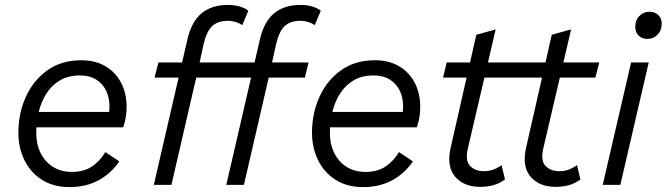

<svg xmlns="http://www.w3.org/2000/svg" viewBox="-20 -755 2722 784"><path d="M264 9Q198 9 151 -21Q104 -51 79.5 -101.5Q55 -152 55 -213Q55 -292 85.5 -359.5Q116 -427 173.5 -468Q231 -509 312 -509Q370 -509 411.5 -484Q453 -459 475 -416Q497 -373 497 -318Q497 -300 494 -279Q491 -258 483 -235H90L91 -298H453L421 -273Q424 -286 425.5 -297Q427 -308 427 -320Q427 -357 413 -385.5Q399 -414 372 -430.5Q345 -447 307 -447Q259 -447 225 -427Q191 -407 169.5 -373Q148 -339 138 -297.5Q128 -256 128 -212Q128 -166 146 -130Q164 -94 196.5 -73.5Q229 -53 273 -53Q323 -53 356 -75.5Q389 -98 410 -134L467 -96Q435 -48 383.5 -19.5Q332 9 264 9Z M608 0 745 -593Q762 -667 803.5 -701Q845 -735 911 -735Q937 -735 959 -728.5Q981 -722 994 -711L969 -652Q959 -660 943 -665Q927 -670 910 -670Q869 -670 846 -648Q823 -626 811 -573L795 -500L790 -476L680 0ZM611 -438 627 -500H944L929 -438Z M904 0 1041 -593Q1058 -667 1099.5 -701Q1141 -735 1207 -735Q1233 -735 1255 -728.5Q1277 -722 1290 -711L1265 -652Q1255 -660 1239 -665Q1223 -670 1206 -670Q1165 -670 1142 -648Q1119 -626 1107 -573L1091 -500L1086 -476L976 0ZM907 -438 923 -500H1240L1225 -438Z M1463 9Q1397 9 1350 -21Q1303 -51 1278.5 -101.5Q1254 -152 1254 -213Q1254 -292 1284.5 -359.5Q1315 -427 1372.5 -468Q1430 -509 1511 -509Q1569 -509 1610.5 -484Q1652 -459 1674 -416Q1696 -373 1696 -318Q1696 -300 1693 -279Q1690 -258 1682 -235H1289L1290 -298H1652L1620 -273Q1623 -286 1624.5 -297Q1626 -308 1626 -320Q1626 -357 1612 -385.5Q1598 -414 1571 -430.5Q1544 -447 1506 -447Q1458 -447 1424 -427Q1390 -407 1368.5 -373Q1347 -339 1337 -297.5Q1327 -256 1327 -212Q1327 -166 1345 -130Q1363 -94 1395.5 -73.5Q1428 -53 1472 -53Q1522 -53 1555 -75.5Q1588 -98 1609 -134L1666 -96Q1634 -48 1582.5 -19.5Q1531 9 1463 9Z M1941 8Q1874 8 1838.5 -33.5Q1803 -75 1820 -151L1925 -613L2004 -635L1890 -147Q1879 -98 1900 -77Q1921 -56 1955 -56Q1978 -56 1996 -63Q2014 -70 2028 -81L2042 -22Q2018 -5 1993.5 1.5Q1969 8 1941 8ZM1789 -438 1804 -500H2119L2103 -438Z M2249 8Q2182 8 2146.5 -33.5Q2111 -75 2128 -151L2233 -613L2312 -635L2198 -147Q2187 -98 2208 -77Q2229 -56 2263 -56Q2286 -56 2304 -63Q2322 -70 2336 -81L2350 -22Q2326 -5 2301.5 1.5Q2277 8 2249 8ZM2097 -438 2112 -500H2427L2411 -438Z M2629 -500 2513 0H2441L2557 -500ZM2624 -596Q2602 -596 2588 -609.5Q2574 -623 2574 -644Q2574 -673 2591 -690Q2608 -707 2632 -707Q2654 -707 2668 -693.5Q2682 -680 2682 -659Q2682 -631 2665 -613.5Q2648 -596 2624 -596Z"/></svg>

Font: Kantumruy Pro
Style: Italic
Weight: 400
Italic angle: -13°
Designer: Sovichet Tep
Foundry: Sovichet Tep
Version: Version 1.002